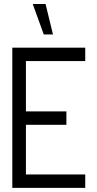

<svg xmlns="http://www.w3.org/2000/svg" viewBox="-20 -916 474 936"><path d="M139.6 -896.5H202.1L238.3 -748H193.4ZM40 0V-683.6H395.5V-618.2H106.4V-373H303.7V-307.6H106.4V-65.4H395.5V0Z"/></svg>

Font: Post No Bills Colombo Medium
Style: Regular
Weight: 500
Designer: Kosala Senevirathne, Siva Puranthara, Lasantha Premarathna, Tharique Azeez
Foundry: Mooniak
Version: Version 1.220 ; ttfautohint (v1.6)